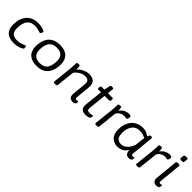

<svg xmlns="http://www.w3.org/2000/svg" viewBox="281 -1972 3251 3251"><g transform="rotate(45 1906.5 -346.5)"><path d="M287 6Q59 6 59 -206Q59 -360 133.5 -444.5Q208 -529 344 -529Q384 -529 422 -521.5Q460 -514 484.5 -502.5Q509 -491 509 -481Q509 -474 504 -461.5Q499 -449 492 -439Q485 -429 479 -429Q472 -429 453.5 -436Q435 -443 404.5 -450Q374 -457 332 -457Q148 -457 148 -210Q148 -135 183.5 -100.5Q219 -66 296 -66Q340 -66 375 -77Q410 -88 432.5 -98.5Q455 -109 461 -109Q470 -109 475 -90Q480 -71 480 -59Q480 -49 454 -33.5Q428 -18 384 -6Q340 6 287 6Z M831 6Q714 6 651 -52Q588 -110 588 -219Q588 -269 599.5 -323Q611 -377 641.5 -424Q672 -471 727.5 -500Q783 -529 871 -529Q985 -529 1047 -470.5Q1109 -412 1109 -303Q1109 -245 1095.5 -190Q1082 -135 1051 -91Q1020 -47 966 -20.5Q912 6 831 6ZM837 -66Q893 -66 929.5 -85Q966 -104 986 -137Q1006 -170 1014 -212Q1022 -254 1022 -300Q1022 -457 862 -457Q804 -457 767 -437Q730 -417 710 -383.5Q690 -350 682.5 -308Q675 -266 675 -223Q675 -66 837 -66Z M1698 6Q1654 6 1628 -20Q1602 -46 1609 -112L1632 -344Q1633 -361 1633 -375Q1633 -416 1612 -436Q1591 -456 1542 -456Q1490 -456 1438.5 -426Q1387 -396 1353 -348L1317 -20Q1314 2 1275 2H1271Q1232 2 1234 -21L1271 -373Q1277 -427 1277 -463Q1277 -477 1276.5 -486Q1276 -495 1276 -502Q1276 -510 1286 -514Q1296 -518 1309.5 -520Q1323 -522 1333 -522Q1346 -522 1350.5 -506Q1355 -490 1354 -470Q1354 -449 1351 -424Q1389 -471 1449 -500Q1509 -529 1569 -529Q1642 -529 1680.5 -493.5Q1719 -458 1719 -385Q1719 -370 1717 -354L1693 -107Q1688 -64 1719 -64Q1733 -64 1742 -67.5Q1751 -71 1756 -71Q1762 -71 1762 -63Q1762 -62 1761.5 -53Q1761 -44 1758 -27Q1754 -8 1732.5 -1Q1711 6 1698 6Z M2004 6Q1939 6 1910 -27Q1881 -60 1887 -122L1922 -451H1856Q1837 -451 1840 -481L1841 -493Q1843 -523 1863 -523H1930L1953 -628Q1957 -650 1986 -650H1994Q2030 -650 2027 -628L2015 -523H2125Q2144 -523 2142 -493L2141 -481Q2138 -451 2118 -451H2008L1974 -132Q1970 -93 1984 -79.5Q1998 -66 2038 -66Q2060 -66 2079 -71Q2098 -76 2104 -76Q2110 -76 2110 -68Q2110 -65 2109.5 -55.5Q2109 -46 2106 -33Q2102 -18 2086 -9.5Q2070 -1 2047.5 2.5Q2025 6 2004 6Z M2264 2Q2224 2 2226 -19L2265 -373Q2271 -427 2271 -463Q2271 -477 2270.5 -486Q2270 -495 2270 -502Q2270 -510 2280 -514Q2290 -518 2303.5 -520Q2317 -522 2327 -522Q2354 -522 2348 -435Q2379 -480 2422.5 -504.5Q2466 -529 2521 -529Q2543 -529 2555 -522Q2567 -515 2567 -497Q2567 -479 2558 -459Q2549 -439 2540 -439Q2531 -439 2518.5 -443Q2506 -447 2480 -447Q2444 -447 2409 -427.5Q2374 -408 2348 -368L2311 -21Q2308 2 2268 2Z M2766 6Q2738 6 2704.5 -3.5Q2671 -13 2641 -37Q2611 -61 2591.5 -103.5Q2572 -146 2572 -213Q2572 -307 2606 -378Q2640 -449 2702 -489Q2764 -529 2848 -529Q2905 -529 2945.5 -510Q2986 -491 3003 -475Q3014 -508 3021.5 -516.5Q3029 -525 3048 -525H3054Q3069 -525 3074.5 -518Q3080 -511 3078 -494L3039 -107Q3034 -64 3065 -64Q3079 -64 3088.5 -67.5Q3098 -71 3102 -71Q3108 -71 3108 -63Q3108 -62 3107.5 -53Q3107 -44 3104 -27Q3100 -8 3079 -1Q3058 6 3044 6Q2995 6 2974 -22Q2953 -50 2954 -102Q2917 -43 2868 -18.5Q2819 6 2766 6ZM2785 -67Q2812 -67 2844.5 -81.5Q2877 -96 2909 -133Q2941 -170 2966 -236L2981 -367Q2984 -392 2990 -417Q2975 -428 2938 -442Q2901 -456 2844 -456Q2784 -456 2743 -425Q2702 -394 2681 -340Q2660 -286 2660 -219Q2660 -160 2677 -127Q2694 -94 2722.5 -80.5Q2751 -67 2785 -67Z M3241 2Q3201 2 3203 -19L3242 -373Q3248 -427 3248 -463Q3248 -477 3247.5 -486Q3247 -495 3247 -502Q3247 -510 3257 -514Q3267 -518 3280.5 -520Q3294 -522 3304 -522Q3331 -522 3325 -435Q3356 -480 3399.5 -504.5Q3443 -529 3498 -529Q3520 -529 3532 -522Q3544 -515 3544 -497Q3544 -479 3535 -459Q3526 -439 3517 -439Q3508 -439 3495.5 -443Q3483 -447 3457 -447Q3421 -447 3386 -427.5Q3351 -408 3325 -368L3288 -21Q3285 2 3245 2Z M3695 6Q3659 6 3634 -19.5Q3609 -45 3616 -109L3655 -503Q3658 -525 3697 -525H3701Q3740 -525 3739 -503L3700 -107Q3698 -84 3703.5 -74Q3709 -64 3724 -64Q3738 -64 3747.5 -67.5Q3757 -71 3761 -71Q3767 -71 3767 -63Q3767 -62 3766.5 -53Q3766 -44 3763 -27Q3759 -8 3737 -1Q3715 6 3695 6ZM3706 -595Q3682 -595 3672.5 -601Q3663 -607 3664 -617L3670 -677Q3672 -699 3717 -699Q3741 -699 3750 -693.5Q3759 -688 3758 -677L3752 -617Q3750 -595 3706 -595Z"/></g></svg>

Font: Asap Semi Expanded Semi Expanded Regular
Style: Italic
Weight: 400
Width: 6
Italic angle: -6°
Designer: Pablo Cosgaya
Foundry: Omnibus-Type
Version: Version 3.001; ttfautohint (v1.8.4.7-5d5b)